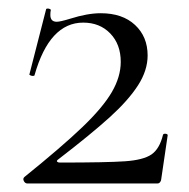

<svg xmlns="http://www.w3.org/2000/svg" viewBox="-20 -430 442 450"><path d="M263 -285Q263 -326 238.5 -351.5Q214 -377 175 -377Q96 -377 61 -254Q61 -252 57 -252Q54 -252 51 -253.5Q48 -255 49 -256L88 -408Q88 -410 92 -410Q95 -410 97.5 -408.5Q100 -407 99 -406Q98 -402 98 -395Q98 -379 113 -379Q121 -379 144 -386Q185 -399 216 -399Q267 -399 296.5 -371.5Q326 -344 326 -300Q326 -265 303.5 -230Q281 -195 237.5 -155.5Q194 -116 116 -56Q112 -53 114 -51Q116 -49 120 -49Q230 -49 273 -52Q316 -55 335 -68Q354 -81 362 -114Q363 -117 368 -116.5Q373 -116 373 -113L358 -11Q358 -7 355.5 -3.5Q353 0 349 0H44Q39 0 36 -5.5Q33 -11 37 -15Q125 -86 173 -132Q221 -178 242 -214Q263 -250 263 -285Z"/></svg>

Font: Cormorant Garamond
Style: Regular
Weight: 400
Designer: Christian Thalmann (Catharsis Fonts)
Version: Version 3.000